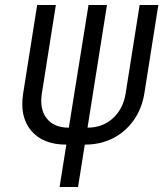

<svg xmlns="http://www.w3.org/2000/svg" viewBox="-20 -750 655 770"><path d="M219 0 246 -170Q152 -170 105 -226Q58 -282 73 -376L129 -730H204L148 -376Q138 -313 167 -275.5Q196 -238 256 -238L335 -730H409L331 -238Q391 -238 432.5 -275.5Q474 -313 484 -376L540 -730H615L559 -376Q549 -314 516 -267.5Q483 -221 433 -195.5Q383 -170 320 -170L293 0Z"/></svg>

Font: JetBrains Mono NL Light
Style: Italic
Weight: 300
Italic angle: -9°
Designer: Philipp Nurullin, Konstantin Bulenkov
Foundry: JetBrains
Version: Version 2.304; ttfautohint (v1.8.4.7-5d5b)